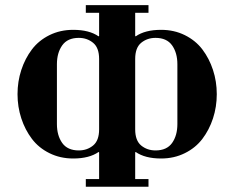

<svg xmlns="http://www.w3.org/2000/svg" viewBox="-20 -713 894 733"><path d="M259.3 -599.1Q320.8 -599.1 356.4 -574.2L358.4 -575.7V-664.1H307.6V-693.4H546.9V-664.1H496.1V-575.7L498 -574.2Q533.7 -599.1 595.2 -599.1Q644.5 -599.1 685.5 -578.9Q726.6 -558.6 752.7 -524.2Q778.8 -489.7 793.2 -445.8Q807.6 -401.9 807.6 -353.5Q807.6 -305.2 793.2 -261.2Q778.8 -217.3 752.7 -182.9Q726.6 -148.4 685.5 -128.2Q644.5 -107.9 595.2 -107.9Q533.7 -107.9 498 -132.8L496.1 -131.3V-29.3H546.9V0H307.6V-29.3H358.4V-131.3L356.4 -132.8Q320.8 -107.9 259.3 -107.9Q210 -107.9 168.9 -128.2Q127.9 -148.4 101.8 -182.9Q75.7 -217.3 61.3 -261.2Q46.9 -305.2 46.9 -353.5Q46.9 -401.9 61.3 -445.8Q75.7 -489.7 101.8 -524.2Q127.9 -558.6 168.9 -578.9Q210 -599.1 259.3 -599.1ZM197.3 -239.3Q197.3 -195.8 217.5 -167.2Q237.8 -138.7 280.8 -138.7Q312.5 -138.7 335.4 -157.5Q358.4 -176.3 358.4 -219.2V-487.8Q358.4 -530.8 335.4 -549.6Q312.5 -568.4 280.8 -568.4Q237.8 -568.4 217.5 -539.8Q197.3 -511.2 197.3 -467.8ZM496.1 -219.2Q496.1 -176.3 519 -157.5Q542 -138.7 573.7 -138.7Q616.7 -138.7 637 -167.2Q657.2 -195.8 657.2 -239.3V-467.8Q657.2 -511.2 637 -539.8Q616.7 -568.4 573.7 -568.4Q542 -568.4 519 -549.6Q496.1 -530.8 496.1 -487.8Z"/></svg>

Font: Monomachus
Style: Medium
Weight: 500
Designer: Alexey Kryukov
Version: Version 1.0